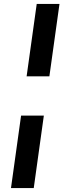

<svg xmlns="http://www.w3.org/2000/svg" viewBox="-20 -800 344 970"><path d="M150.5 150H35.5L86.5 -216H201.5ZM229.5 -414.5H114.5L165.5 -780H280.5Z"/></svg>

Font: Mohave SemiBold
Style: Italic
Weight: 600
Italic angle: -8°
Designer: Gumpita Rahayu
Foundry: Tokotype
Version: Version 2.003